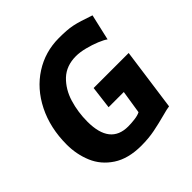

<svg xmlns="http://www.w3.org/2000/svg" viewBox="-196 -918 1089 1089"><g transform="rotate(-45 348.5 -373.5)"><path d="M331 8Q227 8 160 -36Q94 -79.5 65 -148.5Q36 -217.5 36 -296Q36 -429 89 -535Q141.5 -639.5 231.8 -697.2Q322 -755 432 -755Q466.5 -755 491.5 -753.2Q516.5 -751.5 539.5 -746.8Q562.5 -742 590.2 -733.5Q618 -725 658 -711L622 -554Q606.5 -566 572.5 -580Q538.5 -594 499 -604Q459.5 -614 428 -614Q351 -614 302 -568Q253.5 -521.5 232.2 -451.2Q211 -381 211 -305Q211 -122 356 -122Q379.5 -122 408.2 -125.5Q437 -129 454 -138L476 -278H354L371 -415H652L600 -39Q577.5 -36 546 -27Q490 -12 440.2 -2Q390.5 8 331 8Z"/></g></svg>

Font: Merriweather Sans ExtraBold
Style: Italic
Weight: 800
Italic angle: -7.5°
Designer: Eben Sorkin
Foundry: Eben Sorkin
Version: Version 2.001; ttfautohint (v1.8.3)